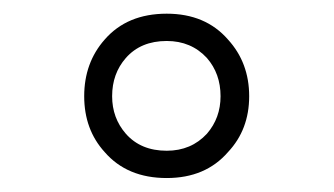

<svg xmlns="http://www.w3.org/2000/svg" viewBox="-20 -753 478 275"><path d="M218.8 -694.3Q253.9 -694.3 276.4 -669.9Q295.9 -647.5 295.9 -615.2Q295.9 -584 276.4 -561.5Q253.9 -537.1 218.8 -537.1Q181.6 -537.1 160.2 -561.5Q140.6 -584 140.6 -615.2Q140.6 -647.5 160.2 -669.9Q181.6 -694.3 218.8 -694.3ZM218.8 -733.4Q162.1 -733.4 129.9 -696.3Q100.6 -663.1 100.6 -615.2Q100.6 -567.4 129.9 -535.2Q162.1 -498 218.8 -498Q274.4 -498 306.6 -535.2Q336.9 -567.4 336.9 -615.2Q336.9 -663.1 306.6 -696.3Q274.4 -733.4 218.8 -733.4Z"/></svg>

Font: Gungsuh
Style: Regular
Weight: 400
Version: Version 2.21